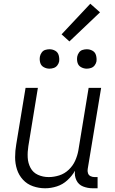

<svg xmlns="http://www.w3.org/2000/svg" viewBox="-20 -1001 616 1029"><path d="M222 8Q253 8 284.5 -2Q316 -12 341 -35Q366 -58 382 -86Q378 -59 389.5 -35Q401 -11 425.5 -1.5Q450 8 477 8H503V-52H487Q475 -52 465 -57Q455 -62 451.5 -73Q448 -84 450 -95L522 -530H455L400 -195Q395 -167 383 -140Q371 -113 348.5 -91.5Q326 -70 297.5 -61Q269 -52 241 -52Q210 -52 183.5 -64Q157 -76 143.5 -101.5Q130 -127 128.5 -157Q127 -187 132 -218L183 -530H117L67 -227Q61 -193 61 -158.5Q61 -124 71 -93Q81 -62 103 -38Q125 -14 156.5 -3Q188 8 222 8ZM445 -633Q457 -633 468.5 -637Q480 -641 487.5 -651Q495 -661 497 -672Q499 -689 494.5 -705Q490 -721 476 -729Q462 -737 445 -737Q434 -737 422.5 -733.5Q411 -730 403.5 -719.5Q396 -709 394 -698Q391 -681 395.5 -665Q400 -649 414.5 -641Q429 -633 445 -633ZM245 -633Q257 -633 268.5 -637Q280 -641 287.5 -651Q295 -661 297 -672Q299 -689 294.5 -705Q290 -721 276 -729Q262 -737 245 -737Q234 -737 222.5 -733.5Q211 -730 203.5 -719.5Q196 -709 194 -698Q191 -681 195.5 -665Q200 -649 214.5 -641Q229 -633 245 -633ZM352 -779 516 -935 464 -981 310 -817Z"/></svg>

Font: Iosevka Sparkle Light
Style: Italic
Weight: 300
Italic angle: -9°
Designer: Belleve Invis
Foundry: Belleve Invis
Version: Version 4.5.0; ttfautohint (v1.8.3)